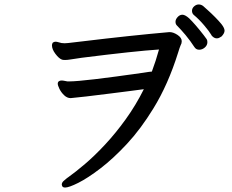

<svg xmlns="http://www.w3.org/2000/svg" viewBox="-20 -825 1040 861"><path d="M849 -758Q841 -765 841 -776.5Q841 -788 850.5 -796.5Q860 -805 871 -805Q882 -805 891 -798Q895 -794 910 -781Q949 -746 973 -717Q987 -699 987 -687.5Q987 -676 974 -662Q969 -659 964 -656Q959 -653 952 -653Q939 -653 928 -667V-668Q918 -685 895 -712Q872 -739 849 -758ZM910 -636Q910 -622 898.5 -612Q887 -602 873 -602Q859 -602 851 -615Q835 -640 812 -668Q791 -693 773 -711Q767 -717 767 -727.5Q767 -738 776.5 -748.5Q786 -759 798 -759Q810 -759 828 -743Q854 -718 893 -668Q906 -651 907 -649Q910 -644 910 -636ZM347 -566Q312 -561 297 -558.5Q282 -556 272 -556Q260 -556 257 -558Q244 -563 228.5 -583.5Q213 -604 213 -622Q213 -626 216 -633Q222 -638 228.5 -638Q235 -638 242.5 -635.5Q250 -633 256 -632Q260 -632 263 -631.5Q266 -631 270 -631Q274 -631 277.5 -631.5Q281 -632 285 -632Q304 -634 345 -639Q568 -666 739 -681H741Q757 -681 776 -668.5Q795 -656 795 -640Q795 -630 790 -622Q786 -613 779 -590Q734 -446 668 -339Q611 -246 549 -179.5Q487 -113 430 -69.5Q373 -26 331 -5Q289 16 272 16Q260 16 258 7Q257 5 257 3Q257 -7 267 -15Q283 -29 287 -31Q318 -53 361 -89.5Q404 -126 451.5 -177Q499 -228 544 -290.5Q589 -353 625 -425Q598 -421 560 -416.5Q522 -412 477.5 -406Q433 -400 367.5 -392.5Q302 -385 297 -385Q281 -385 267.5 -398Q254 -411 246.5 -426.5Q239 -442 239 -449.5Q239 -457 244 -460.5Q249 -464 255.5 -464Q262 -464 269 -462.5Q276 -461 282 -460H292Q352 -460 624 -499Q654 -504 661 -504Q679 -552 693 -603Q585 -596 347 -566Z"/></svg>

Font: Moon Stars Kai HW
Style: Bold
Weight: 700
Designer: GuiWonder
Version: Version 1.101